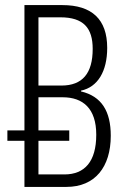

<svg xmlns="http://www.w3.org/2000/svg" viewBox="-20 -734 494 754"><path d="M76 0H241C353 0 415 -78 415 -201C415 -297 379 -356 298 -375V-378C364 -392 401 -454 401 -546C401 -658 341 -714 225 -714H76V-222H9V-181H76ZM131 -398V-666H217C308 -666 344 -624 344 -542C344 -446 304 -398 221 -398ZM131 -49V-181H252V-222H131V-352H226C306 -352 358 -308 358 -205C358 -100 313 -49 233 -49Z"/></svg>

Font: Noto Sans UI Condensed Light
Style: Regular
Weight: 300
Width: 3
Designer: Monotype Design Team
Foundry: Monotype Imaging Inc.
Version: Version 1.901